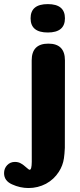

<svg xmlns="http://www.w3.org/2000/svg" viewBox="-83 -716 392 944"><path d="M151.9 -556.2Q67.4 -556.2 67.4 -626Q67.4 -695.8 151.9 -695.8Q236.3 -695.8 236.3 -626Q236.3 -556.2 151.9 -556.2ZM154.8 -501.5Q236.3 -501.5 236.3 -418.9L235.8 11.2Q234.4 41 231.4 62Q226.1 98.1 206.5 128.4Q182.6 166 143.1 187.5Q103 208.5 57.1 208.5Q15.6 208.5 -23.9 190.4Q-63 172.9 -63 135.3Q-63 112.3 -47.9 96.2Q-32.7 80.1 -9.8 80.1Q7.8 80.1 20.5 87.9Q33.2 95.2 45.9 106.9Q58.6 118.7 63 118.7Q72.8 118.7 73.2 79.6L72.8 -418.9Q72.8 -501.5 154.8 -501.5Z"/></svg>

Font: inglobal
Style: Bold
Weight: 700
Designer: Andrey Kochetov, Denis Davydov, Evgeny Yurtaev
Foundry: inglobal.ru
Version: Version 1.00 September 25, 2014, initial release